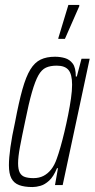

<svg xmlns="http://www.w3.org/2000/svg" viewBox="-20 -747 382 775"><path d="M111 8Q78 8 57 0Q36 -8 26 -27Q16 -46 16 -80Q16 -109 22 -152.5Q28 -196 41 -255Q56 -335 70.5 -386.5Q85 -438 102.5 -466.5Q120 -495 144 -506.5Q168 -518 202 -518Q223 -518 242 -512.5Q261 -507 273.5 -490.5Q286 -474 286 -438H290L309 -510H342L233 0H202L214 -68H210Q196 -34 178.5 -18Q161 -2 143.5 3Q126 8 111 8ZM115 -28Q138 -28 155.5 -37Q173 -46 186.5 -63Q200 -80 209 -106Q216 -125 224 -153Q232 -181 240 -214.5Q248 -248 255 -283Q262 -318 266.5 -349.5Q271 -381 271 -405Q271 -447 256.5 -464.5Q242 -482 209 -482Q183 -482 165.5 -474Q148 -466 135 -443Q122 -420 109 -375Q96 -330 81 -255Q68 -194 60.5 -153.5Q53 -113 53 -88Q53 -63 60 -50Q67 -37 81 -32.5Q95 -28 115 -28ZM215 -590 216 -595 256 -727H300V-722L242 -590Z"/></svg>

Font: Saira UltraCondensed ExtraLight
Style: Italic
Weight: 250
Width: 1
Italic angle: -12°
Designer: Hector Gatti with collaboration of the Omnibus-Type team
Foundry: Omnibus-Type
Version: Version 1.101